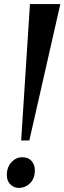

<svg xmlns="http://www.w3.org/2000/svg" viewBox="-20 -908 315 939"><path d="M126.5 -888H275L123.5 -221H83.5ZM13.5 -52.5Q13.5 -90.5 36 -114.8Q58.5 -139 89 -139Q119 -139 134.8 -120.2Q150.5 -101.5 150.5 -76Q150.5 -35 127.2 -12Q104 11 71 11Q48 11 30.5 -6.5Q13 -24 13.5 -52.5Z"/></svg>

Font: Merriweather 120pt
Style: Bold Italic
Weight: 700
Italic angle: -7.8°
Version: Version 2.101